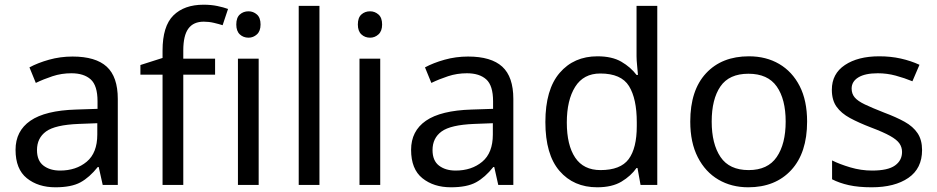

<svg xmlns="http://www.w3.org/2000/svg" viewBox="-20 -785 3979 815"><path d="M288 -545Q386 -545 433 -502Q480 -459 480 -365V0H416L399 -76H395Q360 -32 321.5 -11Q283 10 215 10Q142 10 94 -28.5Q46 -67 46 -149Q46 -229 109 -272.5Q172 -316 303 -320L394 -323V-355Q394 -422 365 -448Q336 -474 283 -474Q241 -474 203 -461.5Q165 -449 132 -433L105 -499Q140 -518 188 -531.5Q236 -545 288 -545ZM314 -259Q214 -255 175.5 -227Q137 -199 137 -148Q137 -103 164.5 -82Q192 -61 235 -61Q303 -61 348 -98.5Q393 -136 393 -214V-262Z M893 -468H758V0H670V-468H576V-509L670 -539V-570Q670 -674 716 -719.5Q762 -765 844 -765Q876 -765 902.5 -759.5Q929 -754 948 -747L925 -678Q909 -683 888 -688Q867 -693 845 -693Q801 -693 779.5 -663.5Q758 -634 758 -571V-536H893Z M1035 -737Q1055 -737 1070.5 -723.5Q1086 -710 1086 -681Q1086 -653 1070.5 -639Q1055 -625 1035 -625Q1013 -625 998 -639Q983 -653 983 -681Q983 -710 998 -723.5Q1013 -737 1035 -737ZM1078 -536V0H990V-536Z M1336 0H1248V-760H1336Z M1551 -737Q1571 -737 1586.5 -723.5Q1602 -710 1602 -681Q1602 -653 1586.5 -639Q1571 -625 1551 -625Q1529 -625 1514 -639Q1499 -653 1499 -681Q1499 -710 1514 -723.5Q1529 -737 1551 -737ZM1594 -536V0H1506V-536Z M1967 -545Q2065 -545 2112 -502Q2159 -459 2159 -365V0H2095L2078 -76H2074Q2039 -32 2000.5 -11Q1962 10 1894 10Q1821 10 1773 -28.5Q1725 -67 1725 -149Q1725 -229 1788 -272.5Q1851 -316 1982 -320L2073 -323V-355Q2073 -422 2044 -448Q2015 -474 1962 -474Q1920 -474 1882 -461.5Q1844 -449 1811 -433L1784 -499Q1819 -518 1867 -531.5Q1915 -545 1967 -545ZM1993 -259Q1893 -255 1854.5 -227Q1816 -199 1816 -148Q1816 -103 1843.5 -82Q1871 -61 1914 -61Q1982 -61 2027 -98.5Q2072 -136 2072 -214V-262Z M2515 10Q2415 10 2355 -59.5Q2295 -129 2295 -267Q2295 -405 2355.5 -475.5Q2416 -546 2516 -546Q2578 -546 2617.5 -523Q2657 -500 2682 -467H2688Q2687 -480 2684.5 -505.5Q2682 -531 2682 -546V-760H2770V0H2699L2686 -72H2682Q2658 -38 2618 -14Q2578 10 2515 10ZM2529 -63Q2614 -63 2648.5 -109.5Q2683 -156 2683 -250V-266Q2683 -366 2650 -419.5Q2617 -473 2528 -473Q2457 -473 2421.5 -416.5Q2386 -360 2386 -265Q2386 -169 2421.5 -116Q2457 -63 2529 -63Z M3406 -269Q3406 -136 3338.5 -63Q3271 10 3156 10Q3085 10 3029.5 -22.5Q2974 -55 2942 -117.5Q2910 -180 2910 -269Q2910 -402 2977 -474Q3044 -546 3159 -546Q3232 -546 3287.5 -513.5Q3343 -481 3374.5 -419.5Q3406 -358 3406 -269ZM3001 -269Q3001 -174 3038.5 -118.5Q3076 -63 3158 -63Q3239 -63 3277 -118.5Q3315 -174 3315 -269Q3315 -364 3277 -418Q3239 -472 3157 -472Q3075 -472 3038 -418Q3001 -364 3001 -269Z M3894 -148Q3894 -70 3836 -30Q3778 10 3680 10Q3624 10 3583.5 1Q3543 -8 3512 -24V-104Q3544 -88 3589.5 -74.5Q3635 -61 3682 -61Q3749 -61 3779 -82.5Q3809 -104 3809 -140Q3809 -160 3798 -176Q3787 -192 3758.5 -208Q3730 -224 3677 -244Q3625 -264 3588 -284Q3551 -304 3531 -332Q3511 -360 3511 -404Q3511 -472 3566.5 -509Q3622 -546 3712 -546Q3761 -546 3803.5 -536.5Q3846 -527 3883 -510L3853 -440Q3819 -454 3782 -464Q3745 -474 3706 -474Q3652 -474 3623.5 -456.5Q3595 -439 3595 -409Q3595 -387 3608 -371.5Q3621 -356 3651.5 -341.5Q3682 -327 3733 -307Q3784 -288 3820 -268Q3856 -248 3875 -219.5Q3894 -191 3894 -148Z"/></svg>

Font: Noto Sans Old South Arabian
Style: Regular
Weight: 400
Designer: Monotype Design Team
Foundry: Monotype Imaging Inc.
Version: Version 2.001; ttfautohint (v1.8.4.7-5d5b)